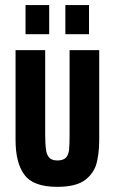

<svg xmlns="http://www.w3.org/2000/svg" viewBox="-20 -725 449 753"><path d="M41 -176.8V-528.3H157.2V-201.2Q157.2 -160.2 160.2 -140.6Q162.1 -120.1 171.9 -108.4Q181.6 -95.7 205.1 -95.7Q227.5 -95.7 238.3 -106.4Q248 -116.2 251 -137.7Q252 -147.5 252.4 -163.6Q252.9 -179.7 252.9 -201.2V-528.3H369.1V-176.8Q369.1 -115.2 355.5 -74.2Q340.8 -36.1 305.7 -13.7Q269.5 7.8 205.1 7.8Q110.4 7.8 76.2 -39.1Q41 -85 41 -176.8ZM80.1 -705.1H172.9V-590.8H80.1ZM236.3 -705.1H329.1V-590.8H236.3Z"/></svg>

Font: Dinish Condensed
Style: Bold
Weight: 700
Width: 3
Designer: Bert Driehuis
Foundry: Playbeing
Version: Version 3.006; git-39231f3c-release